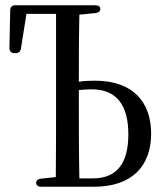

<svg xmlns="http://www.w3.org/2000/svg" viewBox="-20 -726 612 733"><path d="M335 -45H283C281 -140 281 -237 281 -335V-382C298 -384 313 -385 330 -385C428 -385 470 -321 470 -213C470 -99 423 -45 335 -45ZM36 -523H38C50 -523 58 -528 60 -541L81 -673H194V-335C194 -239 194 -145 193 -50L137 -44C125 -43 118 -37 118 -28C118 -19 125 -13 138 -13H338C483 -13 557 -91 557 -216C557 -334 490 -418 342 -418C321 -418 300 -417 281 -414C281 -496 281 -583 283 -670L344 -676C356 -677 363 -683 363 -692C363 -701 356 -706 343 -706H39C26 -706 19 -699 19 -686L16 -543C16 -530 23 -523 36 -523Z"/></svg>

Font: 寒蝉锦书宋 CompactLight
Style: Bold
Weight: 400
Width: 4
Designer: 寒蝉锦书宋{Warren} 思源宋体{Ryoko NISHIZUKA 西塚涼子 (kana & ideographs); Frank Grießhammer (Latin, Greek & Cyrillic); Wenlong ZHANG 
Foundry: Adobe & ChillType
Version: Version 2.000;Glyphs 3.1.1 (3135)